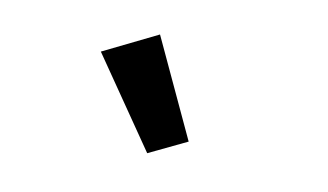

<svg xmlns="http://www.w3.org/2000/svg" viewBox="-39 -873 617 361"><g transform="rotate(10 270.0 -693.0)"><path d="M138 -754 242 -805 330 -616 257 -581Z"/></g></svg>

Font: IBM Plex Sans Condensed SemiBold
Style: Regular
Weight: 600
Width: 3
Designer: Mike Abbink, Paul van der Laan, Pieter van Rosmalen
Foundry: Bold Monday
Version: Version 1.3